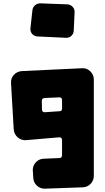

<svg xmlns="http://www.w3.org/2000/svg" viewBox="-20 -993 629 1148"><path d="M336 -48Q342 -48 346.5 -52.5Q351 -57 351 -64V-156Q351 -164 346 -168.5Q341 -173 334 -172L136 -155Q107 -153 85.5 -172Q64 -191 62 -220L46 -496Q44 -525 63 -545.5Q82 -566 111 -568L470 -585Q499 -587 520 -566.5Q541 -546 541 -517V58Q541 86 522 106Q503 126 475 127L249 135Q221 136 200.5 117Q180 98 179 69Q178 58 177.5 50Q177 42 177 37Q176 31 176 27Q175 -2 194 -22.5Q213 -43 242 -44ZM351 -394Q351 -411 334 -411L246 -407Q230 -405 230 -390L231 -338Q231 -330 236 -325.5Q241 -321 248 -322L336 -328Q351 -328 351 -344ZM421 -810Q420 -791 406.5 -778.5Q393 -766 375 -767L205 -775Q185 -776 172.5 -790Q160 -804 162 -824L174 -933Q176 -950 189.5 -961.5Q203 -973 220 -973L383 -967Q401 -966 414 -952.5Q427 -939 426 -921Z"/></svg>

Font: d puntillas B to tiptoe
Style: Regular
Weight: 400
Designer: deFharo
Foundry: deFharo.com
Version: Version 1.001 2012